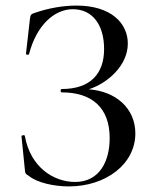

<svg xmlns="http://www.w3.org/2000/svg" viewBox="-20 -656 555 688"><path d="M298 -336C364 -357 438 -420 438 -500C438 -572 379 -636 254 -636C209 -636 156 -628 102 -609C90 -605 89 -602 87 -586L73 -463C73 -460 83 -458 84 -462C111 -566 175 -623 241 -623C310 -623 353 -569 353 -480C353 -394 306 -337 201 -337C196 -337 196 -325 201 -325C310 -325 373 -270 373 -161C373 -80 338 -4 249 -4C173 -4 89 -56 69 -169C68 -174 57 -171 57 -168L69 -49C70 -35 71 -33 83 -26C113 -1 174 12 227 12C358 12 465 -67 465 -178C465 -268 395 -329 298 -336Z"/></svg>

Font: Cormorant Infant Book
Style: Regular
Weight: 500
Designer: Christian Thalmann (Catharsis Fonts)
Version: Version 1.000;PS 002.000;hotconv 1.0.88;makeotf.lib2.5.64775